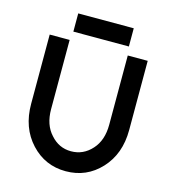

<svg xmlns="http://www.w3.org/2000/svg" viewBox="-125 -956 953 1069"><g transform="rotate(15 352.0 -421.5)"><path d="M193 -750H513V-855H193ZM70 -700V-301Q70 -163 152 -75Q233 12 352 12Q472 12 553 -75Q594 -119 614.5 -175.5Q635 -232 635 -301V-700H520V-301Q520 -211 472 -158Q423 -103 352 -103Q282 -103 234 -158Q185 -211 185 -301V-700Z"/></g></svg>

Font: Unageo
Style: SemiBold
Weight: 600
Designer: Richard Sepsi
Foundry: Richard Sepsi
Version: Version 2.000